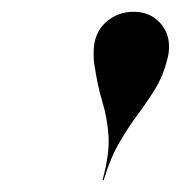

<svg xmlns="http://www.w3.org/2000/svg" viewBox="-20 -780 307 326"><path d="M264 -679Q256.9 -650.9 243.5 -629.1Q230.1 -607.2 214.1 -585.9Q198.1 -564.5 182.7 -538Q167.2 -511.5 156 -474H154Q166.5 -520 164.2 -550.1Q162 -580.1 153.8 -607.3Q145.5 -634.5 140 -672Q139.2 -677.2 139.1 -681.9Q139 -686.5 139 -691Q139 -723.2 159.1 -741.6Q179.2 -760 207 -760Q233.2 -760 250.1 -742.9Q267 -725.8 267 -701Q267 -689.5 264 -679Z"/></svg>

Font: Bodoni* 72 Medium
Style: Italic
Weight: 500
Italic angle: -13°
Version: Version 1.002; ttfautohint (v0.97) -l 8 -r 50 -G 200 -x 14 -